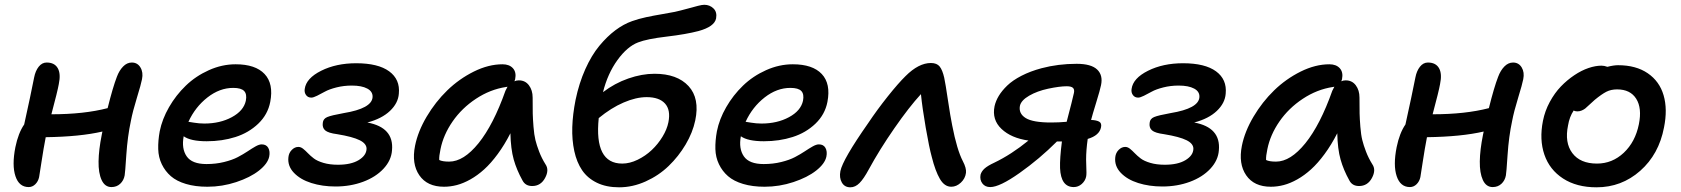

<svg xmlns="http://www.w3.org/2000/svg" viewBox="-20 -778 7093 810"><path d="M101.1 11.2Q60.5 11.2 45.2 -34.7Q29.8 -80.6 44.9 -157.2Q57.1 -216.8 82 -252.9Q109.4 -376.5 124 -451.2Q129.4 -479 143.3 -496.6Q157.2 -514.2 176.8 -514.2Q210 -514.2 223.6 -490.5Q237.3 -466.8 228 -422.9Q223.1 -394.5 196.8 -295.9Q334.5 -295.9 434.1 -321.8Q456.1 -410.2 473.1 -454.1Q482.9 -480.5 499.3 -497.3Q515.6 -514.2 536.1 -514.2Q560.1 -514.2 572.5 -493.4Q585 -472.7 579.1 -443.8Q575.2 -422.9 557.4 -365Q539.6 -307.1 532.2 -268.1Q518.1 -202.1 512.9 -124.5Q507.8 -46.9 505.9 -38.1Q502 -16.6 487.1 -2.7Q472.2 11.2 450.2 11.2Q422.4 11.2 408.7 -18.6Q395 -48.3 395.8 -97.2Q396.5 -146 409.2 -209Q409.7 -211.4 410.6 -216.1Q411.6 -220.7 412.1 -223.1Q317.9 -201.2 172.9 -199.2Q172.9 -195.8 171.9 -193.8Q164.1 -154.3 155.3 -96.4Q146.5 -38.6 145 -30.8Q141.1 -12.7 128.9 -0.7Q116.7 11.2 101.1 11.2Z M855 9.8Q803.7 9.8 764.4 -2Q725.1 -13.7 700.9 -34.7Q676.8 -55.7 662.6 -85Q648.4 -114.3 647.5 -149.2Q646.5 -184.1 653.8 -224.1Q664.1 -275.4 693.1 -325.9Q722.2 -376.5 763.9 -416.7Q805.7 -457 861.1 -481.9Q916.5 -506.8 974.1 -506.8Q1057.6 -506.8 1096.2 -465.8Q1134.8 -424.8 1120.1 -348.1Q1109.9 -294.9 1069.6 -256.3Q1029.3 -217.8 973.4 -200Q917.5 -182.1 852.1 -182.1Q784.2 -182.1 754.9 -203.1Q745.1 -150.9 767.6 -118.4Q790 -85.9 851.1 -85.9Q890.6 -85.9 925.3 -94.5Q960 -103 983.2 -115.2Q1006.3 -127.4 1024.7 -139.6Q1043 -151.9 1058.1 -160.4Q1073.2 -168.9 1084 -168.9Q1103.5 -168.9 1111.8 -154.1Q1120.1 -139.2 1115.7 -117.2Q1109.4 -87.4 1072.5 -58.3Q1035.6 -29.3 976.6 -9.8Q917.5 9.8 855 9.8ZM963.9 -407.2Q906.7 -407.2 855.2 -366.9Q803.7 -326.7 774.9 -264.2Q775.9 -264.2 798.1 -260.5Q820.3 -256.8 841.8 -256.8Q908.2 -256.8 958 -283.7Q1007.8 -310.5 1017.1 -353Q1022.5 -380.9 1010 -394Q997.6 -407.2 963.9 -407.2Z M1395.5 8.8Q1339.8 8.8 1293.5 -5.9Q1247.1 -20.5 1219.7 -49.3Q1192.4 -78.1 1196.8 -115.2Q1198.7 -133.3 1211.2 -145.8Q1223.6 -158.2 1238.8 -158.2Q1249 -158.2 1258.8 -150.4Q1268.6 -142.6 1279.1 -131.6Q1289.6 -120.6 1304 -109.6Q1318.4 -98.6 1344.7 -90.8Q1371.1 -83 1405.8 -83Q1460.9 -83 1493.2 -102.5Q1525.4 -122.1 1526.4 -149.9Q1526.9 -171.9 1497.3 -186.5Q1467.8 -201.2 1402.8 -211.9Q1364.7 -216.8 1351.8 -228Q1338.9 -239.3 1341.8 -259.8Q1343.3 -276.9 1360.6 -284.2Q1377.9 -291.5 1429.7 -300.8Q1548.8 -320.3 1551.8 -368.2Q1553.2 -391.6 1529.5 -404.3Q1505.9 -417 1464.4 -417Q1430.2 -417 1399.4 -409.2Q1368.7 -401.4 1351.1 -391.6Q1333.5 -381.8 1317.6 -374Q1301.8 -366.2 1293.5 -366.2Q1278.8 -366.2 1271 -377.2Q1263.2 -388.2 1265.6 -402.8Q1271.5 -447.8 1335 -479.5Q1398.4 -511.2 1482.4 -511.2Q1575.2 -511.2 1621.8 -477.1Q1668.5 -442.9 1662.6 -382.8Q1659.7 -342.8 1625.2 -310.1Q1590.8 -277.3 1529.8 -261.2Q1642.6 -240.2 1633.8 -144Q1630.9 -101.6 1597.9 -66.2Q1564.9 -30.8 1511.5 -11Q1458 8.8 1395.5 8.8Z M1853 9.8Q1782.2 9.8 1749 -38.6Q1715.8 -86.9 1731 -163.1Q1743.2 -223.6 1780 -285.9Q1816.9 -348.1 1866.9 -396.7Q1917 -445.3 1979 -476.1Q2041 -506.8 2100.1 -506.8Q2128.9 -506.8 2144 -490Q2159.2 -473.1 2153.3 -443.8L2150.4 -435.1Q2158.2 -439 2168.9 -439Q2195.8 -439 2211.4 -418.2Q2227.1 -397.5 2227.1 -366.2Q2227.1 -320.8 2227.5 -299.1Q2228 -277.3 2230.7 -243.2Q2233.4 -209 2238.8 -187.3Q2244.1 -165.5 2254.6 -138.2Q2265.1 -110.8 2281.2 -85Q2297.9 -61 2279.5 -27.1Q2261.2 6.8 2225.1 6.8Q2196.3 6.8 2184.1 -17.1Q2159.7 -61 2147.2 -105.2Q2134.8 -149.4 2133.3 -215.8Q2108.4 -167 2079.8 -128.2Q2051.3 -89.4 2022.9 -63.7Q1994.6 -38.1 1964.6 -21.2Q1934.6 -4.4 1907.2 2.7Q1879.9 9.8 1853 9.8ZM1838.4 -148.9Q1832 -119.1 1833 -103Q1846.2 -96.2 1875 -96.2Q1936 -96.2 1998.8 -173.8Q2061.5 -251.5 2112.3 -395Q2119.6 -409.7 2121.1 -412.1Q2120.1 -412.1 2118.2 -411.6Q2116.2 -411.1 2115.2 -411.1Q2047.9 -400.9 1988 -361.3Q1928.2 -321.8 1889.4 -265.6Q1850.6 -209.5 1838.4 -148.9Z M2591.8 12.2Q2537.6 12.2 2498 -7.1Q2458.5 -26.4 2435.8 -59.8Q2413.1 -93.3 2402.8 -140.6Q2392.6 -188 2394.3 -241.7Q2396 -295.4 2408.2 -356.9Q2422.9 -427.2 2449.2 -486.1Q2475.6 -544.9 2508.5 -584.7Q2541.5 -624.5 2576.2 -650.4Q2610.8 -676.3 2647 -689Q2674.3 -698.7 2706.3 -705.6Q2738.3 -712.4 2774.7 -718.5Q2811 -724.6 2827.1 -728Q2851.1 -733.4 2879.4 -741.2Q2907.7 -749 2924.8 -753.4Q2941.9 -757.8 2951.2 -757.8Q2974.1 -757.8 2990 -742.4Q3005.9 -727.1 3001 -700.2Q2994.1 -665.5 2926.8 -647Q2874.5 -633.3 2792 -623.5Q2709.5 -613.8 2671.9 -599.1Q2626 -581.5 2584.7 -524.4Q2543.5 -467.3 2523.9 -389.2Q2573.2 -426.8 2630.6 -446.8Q2688 -466.8 2741.2 -466.8Q2836.9 -466.8 2884.8 -414.8Q2932.6 -362.8 2913.1 -270Q2902.3 -218.8 2872.6 -168.5Q2842.8 -118.2 2801 -77.9Q2759.3 -37.6 2704.1 -12.7Q2648.9 12.2 2591.8 12.2ZM2708 -368.2Q2663.6 -368.2 2610.8 -345.5Q2558.1 -322.8 2505.9 -279.8Q2486.3 -87.9 2605 -87.9Q2636.7 -87.9 2669.9 -104Q2703.1 -120.1 2729.5 -145Q2755.9 -169.9 2774.9 -201.2Q2793.9 -232.4 2799.8 -262.2Q2810.1 -314 2785.6 -341.1Q2761.2 -368.2 2708 -368.2Z M3205.6 9.8Q3154.3 9.8 3115 -2Q3075.7 -13.7 3051.5 -34.7Q3027.3 -55.7 3013.2 -85Q2999 -114.3 2998 -149.2Q2997.1 -184.1 3004.4 -224.1Q3014.6 -275.4 3043.7 -325.9Q3072.8 -376.5 3114.5 -416.7Q3156.2 -457 3211.7 -481.9Q3267.1 -506.8 3324.7 -506.8Q3408.2 -506.8 3446.8 -465.8Q3485.4 -424.8 3470.7 -348.1Q3460.4 -294.9 3420.2 -256.3Q3379.9 -217.8 3324 -200Q3268.1 -182.1 3202.6 -182.1Q3134.8 -182.1 3105.5 -203.1Q3095.7 -150.9 3118.2 -118.4Q3140.6 -85.9 3201.7 -85.9Q3241.2 -85.9 3275.9 -94.5Q3310.5 -103 3333.7 -115.2Q3356.9 -127.4 3375.2 -139.6Q3393.6 -151.9 3408.7 -160.4Q3423.8 -168.9 3434.6 -168.9Q3454.1 -168.9 3462.4 -154.1Q3470.7 -139.2 3466.3 -117.2Q3460 -87.4 3423.1 -58.3Q3386.2 -29.3 3327.1 -9.8Q3268.1 9.8 3205.6 9.8ZM3314.5 -407.2Q3257.3 -407.2 3205.8 -366.9Q3154.3 -326.7 3125.5 -264.2Q3126.5 -264.2 3148.7 -260.5Q3170.9 -256.8 3192.4 -256.8Q3258.8 -256.8 3308.6 -283.7Q3358.4 -310.5 3367.7 -353Q3373 -380.9 3360.6 -394Q3348.1 -407.2 3314.5 -407.2Z M3567.4 12.2Q3543 12.2 3531.5 -8.1Q3520 -28.3 3525.4 -56.2Q3535.2 -105 3642.1 -257.8Q3680.7 -315.4 3725.1 -371.1Q3769.5 -426.8 3800.3 -457Q3855.5 -512.2 3907.2 -512.2Q3932.6 -512.2 3944.3 -497.3Q3956.1 -482.4 3963.4 -450.2Q3968.8 -425.3 3979.2 -355Q3989.7 -284.7 3997.1 -249Q4017.1 -146 4042 -98.1Q4057.6 -68.4 4055.2 -48.8Q4052.2 -24.9 4033.7 -7.6Q4015.1 9.8 3993.2 9.8Q3964.4 9.8 3945.1 -23.4Q3925.8 -56.6 3911.1 -115.2Q3899.9 -155.8 3885.5 -239Q3871.1 -322.3 3865.2 -380.9Q3815.4 -326.7 3752.9 -236.6Q3690.4 -146.5 3645 -63Q3624 -23.9 3606.2 -5.9Q3588.4 12.2 3567.4 12.2Z M4157.7 11.2Q4135.7 11.2 4124.3 -4.2Q4112.8 -19.5 4116.7 -41Q4120.6 -55.2 4133.5 -66.9Q4146.5 -78.6 4174.8 -91.8Q4247.1 -126.5 4318.8 -185.1Q4246.1 -195.3 4205.1 -234.1Q4164.1 -272.9 4175.8 -330.1Q4180.7 -352.1 4193.6 -373.5Q4206.5 -395 4229.2 -417Q4252 -439 4289.3 -458.3Q4326.7 -477.5 4374 -490.2Q4444.3 -508.8 4522 -508.8Q4583 -508.8 4608.4 -484.9Q4633.8 -460.9 4625 -418.9Q4621.1 -398.9 4604.7 -345.9Q4588.4 -293 4583 -272Q4606.4 -271 4617.4 -264.6Q4628.4 -258.3 4625 -241.2Q4618.2 -206.5 4568.8 -191.9Q4562 -144 4562 -105Q4562 -96.2 4562.7 -79.1Q4563.5 -62 4563.5 -50.3Q4563.5 -38.6 4562 -32.2Q4558.1 -14.6 4543.5 -1.7Q4528.8 11.2 4509.8 11.2Q4455.6 11.2 4452.1 -68.8Q4450.7 -109.9 4460 -181.2H4439Q4365.2 -107.4 4281.2 -48.1Q4197.3 11.2 4157.7 11.2ZM4282.7 -331.1Q4276.9 -298.8 4307.1 -280Q4337.4 -261.2 4414.1 -261.2Q4446.8 -261.2 4480 -264.2Q4504.9 -358.9 4510.7 -386.2Q4513.7 -400.9 4506.3 -407.5Q4499 -414.1 4480 -414.1Q4450.7 -414.1 4401.9 -403.8Q4356 -394 4321.8 -374.3Q4287.6 -354.5 4282.7 -331.1Z M4883.8 8.8Q4828.1 8.8 4781.7 -5.9Q4735.4 -20.5 4708 -49.3Q4680.7 -78.1 4685.1 -115.2Q4687 -133.3 4699.5 -145.8Q4711.9 -158.2 4727.1 -158.2Q4737.3 -158.2 4747.1 -150.4Q4756.8 -142.6 4767.3 -131.6Q4777.8 -120.6 4792.2 -109.6Q4806.6 -98.6 4833 -90.8Q4859.4 -83 4894 -83Q4949.2 -83 4981.4 -102.5Q5013.7 -122.1 5014.6 -149.9Q5015.1 -171.9 4985.6 -186.5Q4956.1 -201.2 4891.1 -211.9Q4853 -216.8 4840.1 -228Q4827.1 -239.3 4830.1 -259.8Q4831.5 -276.9 4848.9 -284.2Q4866.2 -291.5 4918 -300.8Q5037.1 -320.3 5040 -368.2Q5041.5 -391.6 5017.8 -404.3Q4994.1 -417 4952.6 -417Q4918.5 -417 4887.7 -409.2Q4856.9 -401.4 4839.4 -391.6Q4821.8 -381.8 4805.9 -374Q4790 -366.2 4781.7 -366.2Q4767.1 -366.2 4759.3 -377.2Q4751.5 -388.2 4753.9 -402.8Q4759.8 -447.8 4823.2 -479.5Q4886.7 -511.2 4970.7 -511.2Q5063.5 -511.2 5110.1 -477.1Q5156.7 -442.9 5150.9 -382.8Q5147.9 -342.8 5113.5 -310.1Q5079.1 -277.3 5018.1 -261.2Q5130.9 -240.2 5122.1 -144Q5119.1 -101.6 5086.2 -66.2Q5053.2 -30.8 4999.8 -11Q4946.3 8.8 4883.8 8.8Z M5341.3 9.8Q5270.5 9.8 5237.3 -38.6Q5204.1 -86.9 5219.2 -163.1Q5231.4 -223.6 5268.3 -285.9Q5305.2 -348.1 5355.2 -396.7Q5405.3 -445.3 5467.3 -476.1Q5529.3 -506.8 5588.4 -506.8Q5617.2 -506.8 5632.3 -490Q5647.5 -473.1 5641.6 -443.8L5638.7 -435.1Q5646.5 -439 5657.2 -439Q5684.1 -439 5699.7 -418.2Q5715.3 -397.5 5715.3 -366.2Q5715.3 -320.8 5715.8 -299.1Q5716.3 -277.3 5719 -243.2Q5721.7 -209 5727.1 -187.3Q5732.4 -165.5 5742.9 -138.2Q5753.4 -110.8 5769.5 -85Q5786.1 -61 5767.8 -27.1Q5749.5 6.8 5713.4 6.8Q5684.6 6.8 5672.4 -17.1Q5647.9 -61 5635.5 -105.2Q5623 -149.4 5621.6 -215.8Q5596.7 -167 5568.1 -128.2Q5539.6 -89.4 5511.2 -63.7Q5482.9 -38.1 5452.9 -21.2Q5422.9 -4.4 5395.5 2.7Q5368.2 9.8 5341.3 9.8ZM5326.7 -148.9Q5320.3 -119.1 5321.3 -103Q5334.5 -96.2 5363.3 -96.2Q5424.3 -96.2 5487.1 -173.8Q5549.8 -251.5 5600.6 -395Q5607.9 -409.7 5609.4 -412.1Q5608.4 -412.1 5606.4 -411.6Q5604.5 -411.1 5603.5 -411.1Q5536.1 -400.9 5476.3 -361.3Q5416.5 -321.8 5377.7 -265.6Q5338.9 -209.5 5326.7 -148.9Z M5928.2 11.2Q5887.7 11.2 5872.3 -34.7Q5856.9 -80.6 5872.1 -157.2Q5884.3 -216.8 5909.2 -252.9Q5936.5 -376.5 5951.2 -451.2Q5956.5 -479 5970.5 -496.6Q5984.4 -514.2 6003.9 -514.2Q6037.1 -514.2 6050.8 -490.5Q6064.5 -466.8 6055.2 -422.9Q6050.3 -394.5 6023.9 -295.9Q6161.6 -295.9 6261.2 -321.8Q6283.2 -410.2 6300.3 -454.1Q6310.1 -480.5 6326.4 -497.3Q6342.8 -514.2 6363.3 -514.2Q6387.2 -514.2 6399.7 -493.4Q6412.1 -472.7 6406.2 -443.8Q6402.3 -422.9 6384.5 -365Q6366.7 -307.1 6359.4 -268.1Q6345.2 -202.1 6340.1 -124.5Q6335 -46.9 6333 -38.1Q6329.1 -16.6 6314.2 -2.7Q6299.3 11.2 6277.3 11.2Q6249.5 11.2 6235.8 -18.6Q6222.2 -48.3 6222.9 -97.2Q6223.6 -146 6236.3 -209Q6236.8 -211.4 6237.8 -216.1Q6238.8 -220.7 6239.3 -223.1Q6145 -201.2 6000 -199.2Q6000 -195.8 5999 -193.8Q5991.2 -154.3 5982.4 -96.4Q5973.6 -38.6 5972.2 -30.8Q5968.3 -12.7 5956.1 -0.7Q5943.8 11.2 5928.2 11.2Z M6715.3 12.2Q6631.3 12.2 6574.2 -24.9Q6517.1 -62 6495.4 -125.5Q6473.6 -189 6489.3 -268.1Q6497.6 -310.1 6518.1 -347.9Q6538.6 -385.7 6564.9 -413.1Q6591.3 -440.4 6621.6 -460.7Q6651.9 -481 6681.4 -491Q6710.9 -501 6736.3 -501Q6748 -501 6761.2 -496.1Q6787.6 -502.9 6806.2 -502.9Q6881.8 -502.9 6931.4 -469Q6981 -435.1 6998.3 -376Q7015.6 -316.9 7000 -240.2Q6978.5 -127 6899.7 -57.4Q6820.8 12.2 6715.3 12.2ZM6595.2 -249Q6580.1 -176.3 6613.3 -132.1Q6646.5 -87.9 6717.3 -87.9Q6781.7 -87.9 6830.3 -133.5Q6878.9 -179.2 6894 -253.9Q6907.7 -321.8 6882.8 -361.3Q6857.9 -400.9 6802.2 -400.9Q6776.4 -400.9 6756.8 -390.9Q6737.3 -380.9 6708 -356.9Q6698.7 -349.1 6686 -336.9Q6673.3 -324.7 6667.7 -320.3Q6662.1 -315.9 6653.3 -312Q6644.5 -308.1 6634.3 -308.1Q6624.5 -308.1 6619.1 -312Q6601.1 -285.2 6595.2 -249Z"/></svg>

Font: Shantell Sans Normal
Style: Italic
Weight: 500
Italic angle: -11.31°
Designer: Stephen Nixon, Anya Danilova, Shantell Martin
Foundry: Arrow Type
Version: Version 1.006;[559af2be0]